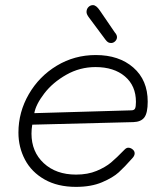

<svg xmlns="http://www.w3.org/2000/svg" viewBox="-20 -728 640 750"><path d="M52 -210Q52 -290 92.5 -360Q133 -430 202 -471.5Q271 -513 354 -513Q445 -513 501 -464Q557 -415 557 -331Q557 -287 544 -269.5Q531 -252 501 -251L106 -241Q103 -223 103 -206Q103 -135 151 -90.5Q199 -46 277 -46Q323 -46 357.5 -60.5Q392 -75 413.5 -93Q435 -111 467 -144Q474 -151 481 -151Q490 -151 498 -144.5Q506 -138 506 -129Q506 -119 496 -109Q467 -76 444 -55Q421 -34 378.5 -16Q336 2 277 2Q205 2 154 -27Q103 -56 77.5 -104.5Q52 -153 52 -210ZM493 -297Q504 -297 507.5 -304Q511 -311 511 -330Q511 -393 468 -429.5Q425 -466 353 -466Q292 -466 239 -436Q186 -406 153 -363Q120 -320 114 -286ZM392 -573 328 -659Q318 -672 318 -681Q318 -693 325.5 -700.5Q333 -708 343 -708Q356 -708 370 -687L428 -602Q437 -592 437 -583Q437 -574 430 -567Q423 -560 414 -560Q408 -560 403 -562.5Q398 -565 392 -573Z"/></svg>

Font: Mali Light
Style: Italic
Weight: 300
Italic angle: -10°
Version: Version 1.000; ttfautohint (v1.6)